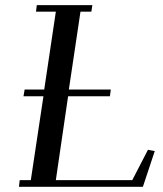

<svg xmlns="http://www.w3.org/2000/svg" viewBox="-20 -722 631 742"><path d="M53.2 0 56.2 -25.9H99.1L147.9 -350.1H70.8L75.2 -376H150.9L195.8 -676.8H119.1L122.1 -702.1H336.9L333 -676.8H291L246.1 -376H408.2L404.8 -350.1H243.2L195.8 -25.9H491.2L551.8 -143.1L578.1 -138.2L532.2 0Z"/></svg>

Font: Dehuti Alt
Style: Bold-Italic
Weight: 700
Version: Version 1.2